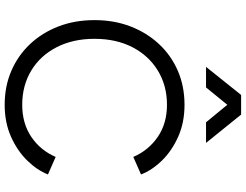

<svg xmlns="http://www.w3.org/2000/svg" viewBox="-135 -904 1051 821"><g transform="rotate(90 390.5 -493.5)"><path d="M66 -372Q66 -456 93 -526Q120 -596 168.5 -648Q217 -700 283 -728.5Q349 -757 428 -757Q504 -757 564.5 -730Q625 -703 666.5 -660.5Q708 -618 726 -571L651 -538Q623 -603 565.5 -642.5Q508 -682 428 -682Q346 -682 282 -643Q218 -604 182 -534.5Q146 -465 146 -372Q146 -280 182 -210Q218 -140 282 -101.5Q346 -63 428 -63Q508 -63 565.5 -102Q623 -141 651 -206L726 -173Q708 -127 666.5 -84.5Q625 -42 564.5 -15Q504 12 428 12Q349 12 283 -16.5Q217 -45 168.5 -96.5Q120 -148 93 -218Q66 -288 66 -372ZM266 -849 386 -999H470L591 -849H503L428 -940L354 -849Z"/></g></svg>

Font: Kosmopol Plus Jakarta Sans
Style: Regular
Weight: 400
Designer: Gumpita Rahayu
Foundry: Tokotype
Version: Version 2.006